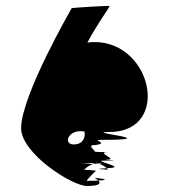

<svg xmlns="http://www.w3.org/2000/svg" viewBox="-20 -687 560 637"><path d="M50 -262C50 -178 219 -70 268 -70C312 -70 315 -79 306 -88C330 -89 344 -92 294 -97C299 -94 303 -91 306 -88C293 -87 278 -87 268 -87C266 -87 280 -104 298 -120C297 -122 259 -124 259 -124C266 -131 275 -138 289 -143C271 -143 251 -144 248 -144C260 -144 277 -145 283 -146C288 -146 291 -145 295 -145C293 -144 291 -144 289 -143H311C307 -145 302 -145 295 -145C297 -146 299 -147 301 -147C305 -146 318 -144 320 -143H311C322 -138 330 -134 334 -129C330 -129 326 -128 320 -128C289 -126 332 -125 338 -124C337 -126 336 -127 334 -129C413 -131 281 -154 325 -154C381 -154 352 -156 332 -156C332 -158 333 -157 333 -157C377 -157 294 -182 338 -182C320 -182 276 -184 296 -184C286 -196 270 -206 298 -206C345 -213 278 -223 318 -223C536 -223 250 -249 342 -249C557 -249 480 -572 270 -546C308 -617 345 -663 343 -667C343 -669 218 -661 218 -660C218 -660 51 -372 50 -262ZM228 -208C188 -204 203 -259 258 -251H260C265 -232 255 -209 228 -208Z"/></svg>

Font: Getaway
Style: Regular
Weight: 400
Version: Version 0.1